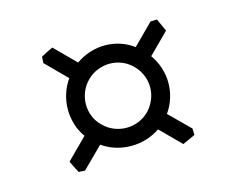

<svg xmlns="http://www.w3.org/2000/svg" viewBox="-57 -531 584 475"><g transform="rotate(-15 234.5 -293.5)"><path d="M177.2 -352.1Q165 -339.8 158.9 -324.5Q152.8 -309.1 152.8 -293.5Q152.8 -277.8 158.7 -262.9Q164.6 -248 176.8 -236.3Q189.5 -223.6 204.6 -217.8Q219.7 -211.9 235.4 -211.9Q251 -211.9 266.1 -217.8Q281.2 -223.6 293.5 -235.8Q305.2 -248 311.3 -263.2Q317.4 -278.3 317.4 -293.9Q317.4 -309.6 311.3 -324.7Q305.2 -339.8 293 -352.1Q280.8 -364.3 265.9 -370.1Q251 -376 235.4 -376Q219.7 -376 204.6 -370.1Q189.5 -364.3 177.2 -352.1ZM360.4 -136.7 309.1 -188Q292.5 -176.8 273.7 -171.1Q254.9 -165.5 235.4 -165.5Q215.8 -165.5 196.8 -171.1Q177.7 -176.8 161.1 -188.5L108.4 -136.2L92.3 -137.2Q88.4 -144 84.5 -151.9Q80.6 -159.7 77.1 -167.5L129.4 -219.7Q117.7 -235.8 112.1 -254.6Q106.4 -273.4 106.4 -293Q106.4 -312.5 112.3 -331.5Q118.2 -350.6 129.9 -367.2L77.6 -419.9L78.6 -436Q85.4 -439.9 93.3 -443.8Q101.1 -447.8 108.9 -451.2L161.1 -398.9Q177.7 -410.6 196.8 -416.7Q215.8 -422.9 235.4 -422.9Q254.9 -422.9 273.4 -417Q292 -411.1 308.6 -398.9L360.4 -450.7L377 -451.2L391.6 -418.9L339.8 -367.2Q351.6 -350.6 357.7 -331.5Q363.8 -312.5 363.8 -293Q363.8 -273.4 357.9 -254.6Q352.1 -235.8 340.3 -219.2L392.1 -168L392.6 -151.4Z"/></g></svg>

Font: Gentium Plus Phon
Style: Regular
Weight: 400
Designer: J. Victor Gaultney, Annie Olsen, Iska Routamaa, Becca Hirsbrunner
Foundry: SIL International
Version: Version 5.000